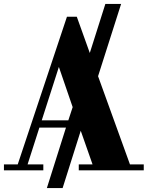

<svg xmlns="http://www.w3.org/2000/svg" viewBox="-20 -804 754 975"><path d="M478 -417 640 31H710V61H380V31H450L390 -140L298 151H218L315 -156H180L120 31H200V61H0V31H70L320 -719H370L436 -535L515 -784H595ZM192 -193H327L349 -260L279 -464Z"/></svg>

Font: Cafe24 ClassicType
Style: Regular
Weight: 400
Designer: Cafe24 thkim, hmlim, mnelim & 4IR
Foundry: Cafe24
Version: Version 1.000